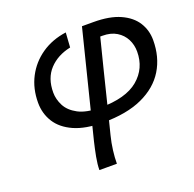

<svg xmlns="http://www.w3.org/2000/svg" viewBox="-127 -618 992 983"><g transform="rotate(-20 369.0 -126.5)"><path d="M330.6 -486.8 325.2 -406.7Q252.9 -391.6 209 -344.5Q165 -297.4 165 -219.2Q165 -182.6 183.3 -147Q201.7 -111.3 245.4 -87.9Q289.1 -64.5 365.2 -64.5Q504.9 -64.5 572.8 -121.6Q640.6 -178.7 640.6 -270Q640.6 -306.6 624.8 -337.6Q608.9 -368.7 577.9 -387.7Q546.9 -406.7 501.5 -406.7H489.3Q463.9 -306.6 447 -238.8Q430.2 -170.9 418.9 -125.5Q407.7 -80.1 399.4 -46.9Q391.1 -13.7 383.5 16.8Q376 47.4 366.2 85.4Q356.4 124 351.6 162.4Q346.7 200.7 346.7 234.4H251.5Q251.5 204.1 259 164.1Q266.6 124 275.9 85.4L419.4 -488.3H481.4Q570.3 -488.3 627 -462.6Q683.6 -437 710.7 -393.8Q737.8 -350.6 737.8 -297.4Q737.8 -205.1 695.3 -135.5Q652.8 -65.9 567.6 -26.9Q482.4 12.2 353 12.2Q257.3 12.2 195.6 -15.4Q133.8 -43 104 -90.3Q74.2 -137.7 74.2 -196.8Q74.2 -273.4 106.2 -335Q138.2 -396.5 195.8 -436.3Q253.4 -476.1 330.6 -486.8Z"/></g></svg>

Font: Andika
Style: Italic
Weight: 400
Italic angle: -14°
Designer: Victor Gaultney, Annie Olsen, Julie Remington, Don Collingsworth, Eric Hays, Becca Hirsbrunner
Foundry: SIL International
Version: Version 6.101